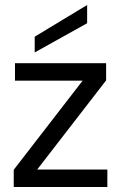

<svg xmlns="http://www.w3.org/2000/svg" viewBox="-20 -749 492 769"><path d="M35 0V-69L311 -426H40V-496H405V-427L129 -70H410V0ZM119 -539V-602L329 -729V-656Z"/></svg>

Font: DM Sans 24pt
Style: Regular
Weight: 400
Designer: Colophon Foundry, Jonny Pinhorn
Foundry: Colophon Foundry
Version: Version 4.004;gftools[0.9.30]